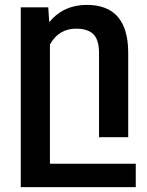

<svg xmlns="http://www.w3.org/2000/svg" viewBox="-20 -558 597 781"><path d="M532.2 107.9V203.1H64.5V-528.3H176.3L180.2 -467.8Q238.3 -538.1 333 -538.1Q501 -538.1 501.5 -344.2V0H382.8V-342.8Q382.8 -396 359.9 -418.7Q336.9 -441.4 289.6 -441.4Q219.2 -441.4 183.1 -377V107.9Z"/></svg>

Font: Mardoto Medium
Style: Regular
Weight: 500
Designer: Christian Robertson, Vahan Hovhannisyan
Foundry: Google
Version: Version 1.000